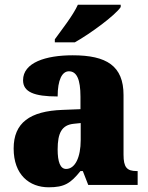

<svg xmlns="http://www.w3.org/2000/svg" viewBox="-20 -786 628 816"><path d="M213 -619V-606H298C364 -643 470 -721 493 -756V-766H311C291 -721 241 -658 213 -619ZM187 10C254 10 280 -7 322 -59H332L355 0H565V-59H561C519 -59 505 -75 505 -129V-382C505 -506 433 -551 289 -551C174 -551 78 -520 78 -445C78 -395 125 -376 225 -376C225 -447 244 -483 273 -483C306 -483 322 -449 322 -375V-322L246 -319C107 -314 38 -264 38 -155C38 -43 105 10 187 10ZM261 -68C236 -68 225 -98 225 -151C225 -220 242 -255 294 -260L323 -263V-191C323 -117 299 -68 261 -68Z"/></svg>

Font: Noto Serif Sinhala SemiCondensed Black
Style: Regular
Weight: 900
Width: 4
Designer: Jelle Bosma - Monotype Design Team
Foundry: Monotype Imaging Inc.
Version: Version 2.007